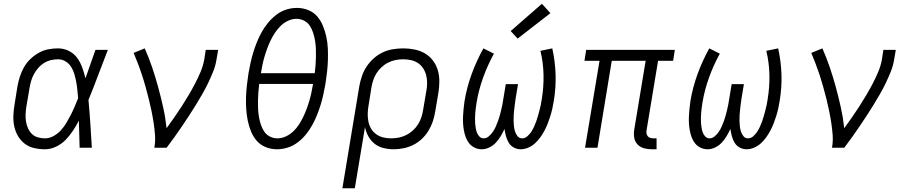

<svg xmlns="http://www.w3.org/2000/svg" viewBox="-20 -785 4840 1020"><path d="M219 8Q189 8 161 1.5Q133 -5 111.5 -21.5Q90 -38 76 -61.5Q62 -85 56 -112.5Q50 -140 51 -169.5Q52 -199 57 -228L73 -328Q78 -354 86 -379Q94 -404 107.5 -428Q121 -452 141.5 -471.5Q162 -491 186 -504.5Q210 -518 236 -523Q262 -528 288 -528Q319 -528 346 -514.5Q373 -501 390 -477.5Q407 -454 417 -426Q427 -398 434 -369Q447 -407 460.5 -444.5Q474 -482 487 -520H553Q527 -454 502 -387Q477 -320 450 -254Q456 -191 460 -127Q464 -63 468 0H403Q402 -36 401 -72Q400 -108 399 -144Q385 -117 367.5 -90.5Q350 -64 328 -41.5Q306 -19 277 -5.5Q248 8 219 8ZM219 -50Q242 -50 264 -62Q286 -74 303 -92.5Q320 -111 332.5 -132Q345 -153 356 -174.5Q367 -196 376.5 -218.5Q386 -241 395 -263Q393 -285 391 -306.5Q389 -328 385 -349.5Q381 -371 375 -391.5Q369 -412 358 -429.5Q347 -447 329 -458.5Q311 -470 288 -470Q269 -470 250 -465.5Q231 -461 214 -450.5Q197 -440 183.5 -424.5Q170 -409 160.5 -391.5Q151 -374 145.5 -355.5Q140 -337 137 -318L120 -218Q117 -199 116 -179Q115 -159 118 -140Q121 -121 128.5 -104Q136 -87 149 -74Q162 -61 180.5 -55.5Q199 -50 219 -50Z M800 0Q806 -34 803.5 -67.5Q801 -101 796 -133.5Q791 -166 784.5 -197.5Q778 -229 770 -260.5Q762 -292 753.5 -323Q745 -354 735 -384.5Q725 -415 713.5 -445Q702 -475 690 -504L749 -528Q771 -478 788.5 -426.5Q806 -375 820.5 -321.5Q835 -268 847 -214Q859 -160 865 -104Q886 -133 906 -161.5Q926 -190 945 -219.5Q964 -249 982 -279.5Q1000 -310 1016 -340.5Q1032 -371 1045.5 -403Q1059 -435 1065 -468L1073 -520H1139L1130 -468Q1125 -436 1112.5 -405Q1100 -374 1085.5 -343.5Q1071 -313 1054 -284Q1037 -255 1019.5 -226Q1002 -197 983 -168.5Q964 -140 945 -111.5Q926 -83 906 -55.5Q886 -28 865 0Z M1452 8Q1420 8 1391.5 -3.5Q1363 -15 1344 -37Q1325 -59 1313.5 -87Q1302 -115 1296 -145Q1290 -175 1288 -206Q1286 -237 1287 -268.5Q1288 -300 1291.5 -331.5Q1295 -363 1300 -395Q1305 -423 1311 -451Q1317 -479 1325.5 -506.5Q1334 -534 1345 -561.5Q1356 -589 1370.5 -615Q1385 -641 1404.5 -664.5Q1424 -688 1448 -706.5Q1472 -725 1500.5 -734Q1529 -743 1557 -743Q1589 -743 1617.5 -731.5Q1646 -720 1665 -698Q1684 -676 1695.5 -648Q1707 -620 1713.5 -590Q1720 -560 1721.5 -529Q1723 -498 1722 -466.5Q1721 -435 1717.5 -403.5Q1714 -372 1709 -340Q1704 -312 1698 -284Q1692 -256 1683.5 -228.5Q1675 -201 1664 -173.5Q1653 -146 1638.5 -120Q1624 -94 1605 -70.5Q1586 -47 1561.5 -28.5Q1537 -10 1508.5 -1Q1480 8 1452 8ZM1652 -396Q1655 -419 1656.5 -441Q1658 -463 1658.5 -484.5Q1659 -506 1658 -527.5Q1657 -549 1653.5 -570Q1650 -591 1643.5 -611Q1637 -631 1626 -648Q1615 -665 1596 -675Q1577 -685 1555 -685Q1533 -685 1511 -675Q1489 -665 1472 -648.5Q1455 -632 1441.5 -612Q1428 -592 1418 -571Q1408 -550 1400 -528.5Q1392 -507 1385.5 -485Q1379 -463 1374.5 -441Q1370 -419 1366 -396ZM1454 -50Q1476 -50 1498 -60Q1520 -70 1537.5 -86.5Q1555 -103 1568 -123Q1581 -143 1591 -164Q1601 -185 1609 -206.5Q1617 -228 1623.5 -250Q1630 -272 1634.5 -294Q1639 -316 1643 -339H1357Q1354 -316 1352.5 -294Q1351 -272 1350.5 -250.5Q1350 -229 1351 -207.5Q1352 -186 1355.5 -165Q1359 -144 1365.5 -124Q1372 -104 1383 -87Q1394 -70 1413 -60Q1432 -50 1454 -50Z M1799 215 1889 -328Q1894 -355 1903 -381.5Q1912 -408 1928 -432Q1944 -456 1966 -475.5Q1988 -495 2014 -507Q2040 -519 2067.5 -523.5Q2095 -528 2122 -528Q2153 -528 2182.5 -522Q2212 -516 2237 -501.5Q2262 -487 2279.5 -464Q2297 -441 2305.5 -413Q2314 -385 2314 -354Q2314 -323 2309 -292L2292 -192Q2288 -166 2279.5 -140.5Q2271 -115 2256.5 -91Q2242 -67 2221.5 -47.5Q2201 -28 2176 -15.5Q2151 -3 2124.5 2.5Q2098 8 2072 8Q2044 8 2017.5 1.5Q1991 -5 1970.5 -21Q1950 -37 1937 -60.5Q1924 -84 1919 -110L1865 215ZM2058 -50Q2078 -50 2098.5 -54Q2119 -58 2138 -67.5Q2157 -77 2173 -91.5Q2189 -106 2200.5 -124Q2212 -142 2218.5 -162Q2225 -182 2228 -202L2245 -302Q2249 -323 2249 -344.5Q2249 -366 2244 -385.5Q2239 -405 2228 -422Q2217 -439 2200.5 -450Q2184 -461 2163.5 -465.5Q2143 -470 2121 -470Q2101 -470 2081 -466Q2061 -462 2042 -452.5Q2023 -443 2007 -428Q1991 -413 1980 -395.5Q1969 -378 1962.5 -358Q1956 -338 1953 -319L1938 -225Q1934 -203 1933.5 -181.5Q1933 -160 1937 -139.5Q1941 -119 1951.5 -101.5Q1962 -84 1978.5 -72Q1995 -60 2015.5 -55Q2036 -50 2058 -50Z M2746 8Q2726 8 2709 -1.5Q2692 -11 2682.5 -27Q2673 -43 2668 -61.5Q2663 -80 2660 -100Q2651 -80 2640 -61.5Q2629 -43 2614 -27Q2599 -11 2579 -1.5Q2559 8 2539 8Q2519 8 2501.5 -0.5Q2484 -9 2472.5 -23.5Q2461 -38 2454.5 -55.5Q2448 -73 2444.5 -92Q2441 -111 2440 -130.5Q2439 -150 2440 -169.5Q2441 -189 2443 -209Q2445 -229 2448 -249Q2460 -321 2485.5 -391Q2511 -461 2548 -528L2604 -500Q2570 -438 2546.5 -372.5Q2523 -307 2512 -241Q2510 -227 2508 -213.5Q2506 -200 2505 -186.5Q2504 -173 2503.5 -159Q2503 -145 2504 -132Q2505 -119 2507 -106Q2509 -93 2513.5 -81Q2518 -69 2527 -59.5Q2536 -50 2550 -50Q2564 -50 2577 -61Q2590 -72 2599 -85.5Q2608 -99 2614 -113Q2620 -127 2625.5 -141.5Q2631 -156 2635 -171Q2639 -186 2642.5 -200.5Q2646 -215 2649 -230Q2652 -245 2654 -260L2667 -338H2732L2719 -260Q2717 -245 2715 -230.5Q2713 -216 2711.5 -201Q2710 -186 2709 -171.5Q2708 -157 2708.5 -142Q2709 -127 2710.5 -113Q2712 -99 2716.5 -85.5Q2721 -72 2730 -61Q2739 -50 2754 -50Q2769 -50 2781.5 -61Q2794 -72 2802.5 -85Q2811 -98 2817.5 -112.5Q2824 -127 2829 -141Q2834 -155 2838 -169.5Q2842 -184 2846 -198.5Q2850 -213 2853 -228Q2856 -243 2858 -257Q2869 -323 2867.5 -388.5Q2866 -454 2851 -515L2914 -528Q2929 -461 2931.5 -391Q2934 -321 2922 -249Q2919 -229 2914.5 -209Q2910 -189 2904 -169.5Q2898 -150 2890.5 -130.5Q2883 -111 2873 -92Q2863 -73 2850.5 -55.5Q2838 -38 2822 -23.5Q2806 -9 2786 -0.5Q2766 8 2746 8ZM2730 -580 2693 -620 2859 -765 2904 -715Z M3442 8Q3421 8 3401 2.5Q3381 -3 3367 -17.5Q3353 -32 3349.5 -52.5Q3346 -73 3349 -94L3410 -462H3230L3154 0H3088L3165 -462H3085L3094 -520H3565L3556 -462H3476L3415 -94Q3413 -85 3414.5 -76.5Q3416 -68 3421 -61.5Q3426 -55 3434.5 -52.5Q3443 -50 3452 -50H3468V8Z M3946 8Q3926 8 3909 -1.5Q3892 -11 3882.5 -27Q3873 -43 3868 -61.5Q3863 -80 3860 -100Q3851 -80 3840 -61.5Q3829 -43 3814 -27Q3799 -11 3779 -1.5Q3759 8 3739 8Q3719 8 3701.5 -0.5Q3684 -9 3672.5 -23.5Q3661 -38 3654.5 -55.5Q3648 -73 3644.5 -92Q3641 -111 3640 -130.5Q3639 -150 3640 -169.5Q3641 -189 3643 -209Q3645 -229 3648 -249Q3660 -321 3685.5 -391Q3711 -461 3748 -528L3804 -500Q3770 -438 3746.5 -372.5Q3723 -307 3712 -241Q3710 -227 3708 -213.5Q3706 -200 3705 -186.5Q3704 -173 3703.5 -159Q3703 -145 3704 -132Q3705 -119 3707 -106Q3709 -93 3713.5 -81Q3718 -69 3727 -59.5Q3736 -50 3750 -50Q3764 -50 3777 -61Q3790 -72 3799 -85.5Q3808 -99 3814 -113Q3820 -127 3825.5 -141.5Q3831 -156 3835 -171Q3839 -186 3842.5 -200.5Q3846 -215 3849 -230Q3852 -245 3854 -260L3867 -338H3932L3919 -260Q3917 -245 3915 -230.5Q3913 -216 3911.5 -201Q3910 -186 3909 -171.5Q3908 -157 3908.5 -142Q3909 -127 3910.5 -113Q3912 -99 3916.5 -85.5Q3921 -72 3930 -61Q3939 -50 3954 -50Q3969 -50 3981.5 -61Q3994 -72 4002.5 -85Q4011 -98 4017.5 -112.5Q4024 -127 4029 -141Q4034 -155 4038 -169.5Q4042 -184 4046 -198.5Q4050 -213 4053 -228Q4056 -243 4058 -257Q4069 -323 4067.5 -388.5Q4066 -454 4051 -515L4114 -528Q4129 -461 4131.5 -391Q4134 -321 4122 -249Q4119 -229 4114.5 -209Q4110 -189 4104 -169.5Q4098 -150 4090.5 -130.5Q4083 -111 4073 -92Q4063 -73 4050.5 -55.5Q4038 -38 4022 -23.5Q4006 -9 3986 -0.5Q3966 8 3946 8Z M4400 0Q4406 -34 4403.5 -67.5Q4401 -101 4396 -133.5Q4391 -166 4384.5 -197.5Q4378 -229 4370 -260.5Q4362 -292 4353.5 -323Q4345 -354 4335 -384.5Q4325 -415 4313.5 -445Q4302 -475 4290 -504L4349 -528Q4371 -478 4388.5 -426.5Q4406 -375 4420.5 -321.5Q4435 -268 4447 -214Q4459 -160 4465 -104Q4486 -133 4506 -161.5Q4526 -190 4545 -219.5Q4564 -249 4582 -279.5Q4600 -310 4616 -340.5Q4632 -371 4645.5 -403Q4659 -435 4665 -468L4673 -520H4739L4730 -468Q4725 -436 4712.5 -405Q4700 -374 4685.5 -343.5Q4671 -313 4654 -284Q4637 -255 4619.5 -226Q4602 -197 4583 -168.5Q4564 -140 4545 -111.5Q4526 -83 4506 -55.5Q4486 -28 4465 0Z"/></svg>

Font: Iosevka SS04 Lt Ex Obl
Style: Regular
Weight: 300
Width: 7
Italic angle: -9°
Monospace: yes
Designer: Belleve Invis
Foundry: Belleve Invis
Version: Version 19.0.0; ttfautohint (v1.8.4)